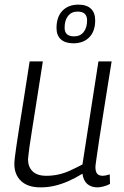

<svg xmlns="http://www.w3.org/2000/svg" viewBox="-20 -799 537 829"><path d="M155 10Q100 10 71 -17.5Q42 -45 42 -91Q42 -101 44 -118.5Q46 -136 50.5 -166.5Q55 -197 62.5 -245Q70 -293 81.5 -364Q93 -435 108 -534H165Q148 -425 136.5 -352.5Q125 -280 118 -235.5Q111 -191 107.5 -167Q104 -143 103 -131Q102 -119 101 -111Q101 -79 120.5 -59.5Q140 -40 180 -40Q207 -40 232 -45.5Q257 -51 282.5 -62.5Q308 -74 336 -89L405 -534H462Q442 -407 428.5 -324.5Q415 -242 408 -193.5Q401 -145 397.5 -121.5Q394 -98 393 -89.5Q392 -81 392 -78Q392 -58 399.5 -49Q407 -40 424 -40Q428 -40 436.5 -41.5Q445 -43 454 -46L455 -5Q443 2 427 6Q411 10 401 10Q374 10 357 -4.5Q340 -19 336 -49Q305 -30 275.5 -17Q246 -4 216.5 3Q187 10 155 10ZM297 -612Q262 -612 243 -629Q224 -646 224 -678Q224 -726 249.5 -752.5Q275 -779 319 -779Q354 -779 372.5 -761.5Q391 -744 391 -711Q391 -664 365.5 -638Q340 -612 297 -612ZM300 -642Q326 -642 341 -660.5Q356 -679 356 -711Q356 -749 315 -749Q289 -749 274 -730.5Q259 -712 259 -679Q259 -642 300 -642Z"/></svg>

Font: Georama Light
Style: Italic
Weight: 300
Italic angle: -9°
Designer: Jean-Baptiste Levee
Foundry: Production Type
Version: Version 1.001